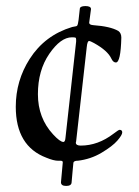

<svg xmlns="http://www.w3.org/2000/svg" viewBox="-20 -511 458 633"><path d="M187 24Q187 19 180 19H172Q157 19 133 9Q32 -29 32 -159Q32 -245 78 -317Q128 -395 218 -422Q226 -424 228.5 -424Q231 -424 234 -426Q237 -429 239 -445L243 -481Q243 -491 261.5 -491Q280 -491 280 -481L274 -436Q274 -429 288 -428Q344 -424 370 -409Q380 -402 380 -387Q378 -305 362 -305Q353 -305 347 -318Q335 -344 290 -369Q277 -376 274 -376Q268 -376 266 -356L231 -45L230 -41Q230 -31 246 -31Q303 -31 354 -70Q371 -83 374 -83Q383 -83 383 -74.5Q383 -66 367 -47.5Q351 -29 315 -7.5Q279 14 236 19Q236 19 233 19Q223 20 222 25.5Q221 31 219.5 51.5Q218 72 216 91Q215 102 198 102Q181 102 181 90ZM155 -68Q178 -43 189 -43Q195 -43 196 -58L231 -374V-381Q231 -386 228.5 -387Q226 -388 217 -388Q180 -388 142.5 -333.5Q105 -279 105 -200.5Q105 -122 155 -68Z"/></svg>

Font: Sorts Mill Goudy
Style: Italic
Weight: 400
Italic angle: -7.40001°
Version: Version 003.101